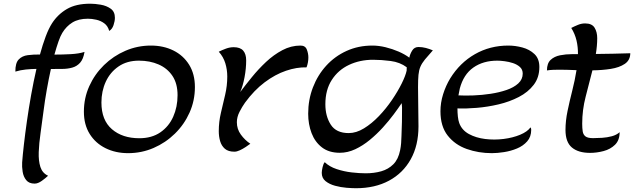

<svg xmlns="http://www.w3.org/2000/svg" viewBox="-20 -813 3424 1037"><path d="M99.6 64.5Q102.5 25.4 109.1 -32.5Q115.7 -90.3 125.5 -159.2Q135.3 -228 148.2 -300.5Q161.1 -373 176.8 -440.9Q147.5 -440.4 118.9 -437.5Q90.3 -434.6 63 -426.3Q62.5 -472.7 81.1 -491.9Q99.6 -511.2 130.1 -515.1Q160.6 -519 195.8 -518.6Q210.4 -572.3 226.8 -616Q243.2 -659.7 261.2 -687.5Q292.5 -735.8 341.6 -764.4Q390.6 -793 467.3 -793Q493.2 -793 524.2 -787.6Q555.2 -782.2 577.9 -766.1Q600.6 -750 600.6 -716.8Q600.6 -699.7 593.3 -677.5Q585.9 -655.3 569.8 -646Q562.5 -672.9 543.2 -687Q523.9 -701.2 500 -706.5Q476.1 -711.9 454.6 -711.9Q403.8 -711.9 370.8 -691.4Q337.9 -670.9 316.4 -635.3Q306.6 -619.6 295.9 -589.1Q285.2 -558.6 273.9 -518.1Q316.9 -518.1 361.8 -520.5Q406.7 -522.9 436.5 -532.7Q430.2 -493.7 412.6 -474.1Q395 -454.6 370.1 -447.8Q345.2 -440.9 315.7 -440.7Q286.1 -440.4 254.9 -440.4Q243.2 -387.7 232.7 -328.6Q222.2 -269.5 214.8 -210.9Q207 -150.4 199 -94.2Q190.9 -38.1 189.2 8.8Q187.5 55.7 198.2 88.9Q209 122.1 239.7 136.2Q227.1 148.4 206.1 163.6Q185.1 178.7 167 178.7Q136.7 178.7 121.6 159.9Q106.4 141.1 102.3 114.3Q98.1 87.4 99.6 64.5Z M671.9 14.2Q604 14.2 549.8 -12.7Q495.6 -39.6 464.4 -89.6Q433.1 -139.6 433.1 -210Q433.1 -283.2 462.2 -347.7Q491.2 -412.1 541.7 -461.4Q592.3 -510.7 657.5 -538.8Q722.7 -566.9 794.9 -566.9Q862.8 -566.9 916.5 -540.3Q970.2 -513.7 1001.5 -463.4Q1032.7 -413.1 1032.7 -342.8Q1032.7 -269.5 1003.9 -205.1Q975.1 -140.6 924.8 -91.3Q874.5 -42 809.6 -13.9Q744.6 14.2 671.9 14.2ZM732.4 -66.4Q799.8 -66.4 845.9 -98.1Q892.1 -129.9 915.5 -182.6Q939 -235.4 939 -298.8Q939 -361.8 911.4 -403.1Q883.8 -444.3 836.7 -464.8Q789.6 -485.4 730.5 -485.4Q666 -485.4 620.6 -454.3Q575.2 -423.3 551.5 -372.1Q527.8 -320.8 527.8 -259.3Q527.8 -164.1 584.5 -115.2Q641.1 -66.4 732.4 -66.4Z M1246.1 6.3Q1212.9 6.3 1194.6 -9.5Q1176.3 -25.4 1168.9 -50.8Q1161.6 -76.2 1161.6 -104.5Q1161.6 -154.8 1173.1 -203.4Q1184.6 -252 1196 -300.8Q1207.5 -349.6 1207.5 -399.9Q1207.5 -436.5 1197 -471.2Q1186.5 -505.9 1161.6 -533.7Q1180.2 -543 1200.7 -550.5Q1221.2 -558.1 1242.2 -558.1Q1277.3 -558.1 1293.5 -539.6Q1309.6 -521 1309.6 -486.8Q1309.6 -442.9 1300.8 -396Q1292 -349.1 1277.3 -315.9Q1305.2 -353 1340.3 -396.2Q1375.5 -439.5 1416.7 -478.3Q1458 -517.1 1504.9 -542Q1551.8 -566.9 1603 -566.9Q1628.9 -566.9 1637.2 -545.4Q1645.5 -523.9 1645.5 -502.9Q1645.5 -475.6 1635.7 -449.2Q1583 -450.7 1524.7 -430.9Q1466.3 -411.1 1409.4 -368.4Q1352.5 -325.7 1303.2 -258.3Q1287.6 -236.3 1273.4 -208.5Q1259.3 -180.7 1259.3 -152.8Q1259.3 -115.7 1280.8 -86.2Q1302.2 -56.6 1332 -36.6Q1322.3 -29.3 1306.9 -19Q1291.5 -8.8 1275.1 -1.2Q1258.8 6.3 1246.1 6.3Z M1902.8 203.6Q1882.8 203.6 1851.8 201.2Q1820.8 198.7 1790 190.4Q1759.3 182.1 1738.5 165.5Q1717.8 148.9 1717.8 120.6Q1717.8 109.4 1722.2 90.1Q1726.6 70.8 1733.9 63Q1759.3 87.4 1798.3 100.3Q1837.4 113.3 1879.4 118.2Q1921.4 123 1955.1 123Q2000.5 123 2039.1 112.1Q2077.6 101.1 2104.5 74.2Q2131.3 47.4 2141.1 -1.5Q2145 -20.5 2146.5 -40Q2147.9 -59.6 2148.4 -79.1Q2150.4 -117.2 2150.9 -155.5Q2151.4 -193.8 2151.4 -231.9Q2151.4 -237.8 2150.6 -243.9Q2149.9 -250 2149.4 -255.9Q2132.3 -230 2106.4 -195.3Q2080.6 -160.6 2047.9 -124.5Q2015.1 -88.4 1977.5 -57.4Q1939.9 -26.4 1898.9 -7.1Q1857.9 12.2 1815.4 12.2Q1756.8 12.2 1719 -16.8Q1681.2 -45.9 1662.8 -94Q1644.5 -142.1 1644.5 -198.7Q1644.5 -274.4 1670.2 -341.1Q1695.8 -407.7 1742.2 -458.5Q1788.6 -509.3 1852.1 -538.1Q1915.5 -566.9 1991.2 -566.9Q2025.4 -566.9 2062.5 -557.9Q2099.6 -548.8 2133.3 -534.2Q2167 -519.5 2190.9 -501.5V-502Q2194.3 -520.5 2206.1 -539.8Q2217.8 -559.1 2240.2 -559.1Q2260.3 -559.1 2280 -554Q2299.8 -548.8 2317.9 -541Q2291 -511.2 2274.9 -491.5Q2258.8 -471.7 2250.7 -452.9Q2242.7 -434.1 2240.2 -408.7Q2237.8 -383.3 2237.8 -342.3Q2237.8 -289.1 2239 -236.3Q2240.2 -183.6 2240.2 -130.4Q2240.2 -27.8 2198.5 47.1Q2156.7 122.1 2081.1 162.8Q2005.4 203.6 1902.8 203.6ZM1737.3 -250Q1737.3 -185.1 1766.6 -139.6Q1795.9 -94.2 1863.3 -94.2Q1904.3 -94.2 1946 -119.9Q1987.8 -145.5 2026.6 -186Q2065.4 -226.6 2096.9 -272.9Q2128.4 -319.3 2149.4 -361.6Q2170.4 -403.8 2176.3 -431.6Q2176.8 -442.4 2176.8 -449.7Q2140.1 -477.1 2089.8 -483.6Q2039.6 -490.2 1995.1 -490.2Q1923.8 -490.2 1865.2 -462.6Q1806.6 -435.1 1772 -381.3Q1737.3 -327.6 1737.3 -250Z M2849.1 -111.8Q2849.1 -74.2 2827.4 -49.6Q2805.7 -24.9 2772.2 -11Q2738.8 2.9 2702.4 8.5Q2666 14.2 2636.7 14.2Q2564.5 14.2 2501 -8.3Q2437.5 -30.8 2398.2 -80.6Q2358.9 -130.4 2358.9 -211.9Q2358.9 -258.3 2373.3 -304.2Q2387.7 -350.1 2411.6 -389.6Q2463.9 -474.1 2545.2 -520.5Q2626.5 -566.9 2725.6 -566.9Q2762.7 -566.9 2801.3 -556.6Q2839.8 -546.4 2866.5 -521.2Q2893.1 -496.1 2893.1 -451.2Q2893.1 -394.5 2862.5 -354.7Q2832 -314.9 2782 -289.1Q2731.9 -263.2 2672.9 -249.3Q2613.8 -235.4 2555.4 -230.5Q2497.1 -225.6 2450.7 -227.5Q2450.7 -205.1 2452.9 -184.1Q2455.1 -163.1 2460.4 -148.4Q2474.6 -109.9 2512.7 -89.1Q2550.8 -68.4 2600.3 -62.3Q2649.9 -56.2 2700 -62.5Q2750 -68.8 2789.3 -85.2Q2828.6 -101.6 2845.2 -125Q2849.1 -121.1 2849.1 -111.8ZM2463.4 -335Q2459.5 -319.3 2456.1 -297.9Q2491.7 -295.9 2537.4 -297.6Q2583 -299.3 2629.6 -306.4Q2676.3 -313.5 2715.6 -326.9Q2754.9 -340.3 2779.1 -362.3Q2803.2 -384.3 2803.2 -415.5Q2803.2 -437.5 2788.1 -451.2Q2772.9 -464.8 2750.7 -472.2Q2728.5 -479.5 2705.3 -482.4Q2682.1 -485.4 2666 -485.4Q2589.4 -485.4 2536.4 -448Q2483.4 -410.6 2463.4 -335Z M3067.9 -520.5Q3085 -520.5 3101.6 -520.5Q3102.1 -558.6 3093.8 -594.2Q3085.4 -629.9 3065.4 -662.1Q3082.5 -670.9 3101.6 -678.7Q3120.6 -686.5 3140.1 -686.5Q3177.2 -686.5 3191.4 -663.3Q3205.6 -640.1 3205.6 -606.9Q3205.6 -585.4 3203.6 -564Q3201.7 -542.5 3198.2 -521.5Q3244.6 -522 3291.3 -522.9Q3337.9 -523.9 3384.3 -525.4Q3383.8 -487.8 3354.5 -468Q3325.2 -448.2 3278.6 -440.9Q3231.9 -433.6 3179.7 -433.1Q3161.6 -361.8 3143.1 -290.5Q3124.5 -219.2 3124.5 -145Q3124.5 -121.1 3127.2 -103.5Q3129.9 -85.9 3142.1 -76.4Q3154.3 -66.9 3183.1 -66.9Q3204.6 -66.9 3231.7 -68.6Q3258.8 -70.3 3284.4 -77.1Q3310.1 -84 3326.7 -99.1Q3326.7 -55.7 3301.8 -31.2Q3276.9 -6.8 3240 2.9Q3203.1 12.7 3167 12.7Q3103.5 12.7 3068.8 -16.4Q3034.2 -45.4 3034.2 -111.3Q3034.2 -160.2 3045.4 -213.9Q3056.6 -267.6 3070.8 -323.5Q3085 -379.4 3093.8 -434.1Q3069.8 -435.1 3047.4 -435.8Q3024.9 -436.5 3006.3 -436.5Q2988.3 -436.5 2970.2 -436Q2952.1 -435.5 2934.1 -432.6Q2934.1 -471.2 2954.1 -489.7Q2974.1 -508.3 3005.1 -514.4Q3036.1 -520.5 3067.9 -520.5Z"/></svg>

Font: Lumanosimo
Style: Regular
Weight: 400
Designer: The DocRepair Project, Eduardo Rodriguez Tunni
Foundry: Google
Version: Version 1.010